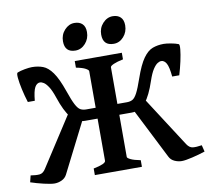

<svg xmlns="http://www.w3.org/2000/svg" viewBox="-90 -914 1122 1020"><g transform="rotate(-10 470.5 -404.0)"><path d="M341.8 0V-35.6Q408.2 -48.8 408.2 -65.4V-549.3Q408.2 -555.2 392.6 -564Q377 -572.8 341.8 -579.6V-615.2H595.7V-579.6Q562.5 -572.8 543.9 -564.5Q525.4 -556.2 525.4 -549.3V-65.4Q525.4 -59.6 542.7 -51Q560.1 -42.5 595.7 -35.6V0ZM837.4 -444.3Q832.5 -496.6 821.5 -516.1Q810.5 -535.6 793 -535.6Q785.6 -535.6 774.2 -528.8Q762.7 -522 749.3 -501.7Q735.8 -481.4 722.2 -440.9Q697.3 -366.2 668 -329.6Q638.7 -293 592.3 -293H492.2L492.7 -351.6H576.7Q594.7 -351.6 607.4 -358.6Q620.1 -365.7 632.8 -389.9Q645.5 -414.1 663.1 -465.3Q687.5 -535.6 711.7 -569.3Q735.8 -603 762.9 -613Q790 -623 822.3 -623Q836.4 -623 860.8 -618.7Q885.3 -614.3 901.4 -607.9Q907.2 -605.5 904.8 -579.3Q902.3 -553.2 894.3 -516.4Q886.2 -479.5 875.5 -444.3ZM58.6 -444.3Q47.4 -479.5 39.3 -516.4Q31.2 -553.2 28.8 -579.3Q26.4 -605.5 32.7 -607.9Q48.3 -614.3 72.8 -618.7Q97.2 -623 111.8 -623Q144 -623 170.9 -613Q197.8 -603 221.9 -569.3Q246.1 -535.6 270.5 -465.3Q288.1 -414.1 300.8 -389.9Q313.5 -365.7 326.4 -358.6Q339.4 -351.6 356.9 -351.6H440.9L441.4 -293H341.3Q295.4 -293 265.9 -329.6Q236.3 -366.2 211.4 -440.9Q197.8 -481.4 184.3 -501.7Q170.9 -522 159.4 -528.8Q147.9 -535.6 140.6 -535.6Q123 -535.6 112.1 -516.1Q101.1 -496.6 96.2 -444.3ZM810.1 6.8Q790.5 6.8 771.2 -2Q752 -10.7 743.2 -28.8L601.6 -308.6L662.6 -365.2L847.7 -78.1Q861.8 -56.6 880.1 -54.7Q898.4 -52.7 928.7 -57.6L937.5 -22Q905.3 -11.2 867.2 -2.2Q829.1 6.8 810.1 6.8ZM5.4 -57.6Q35.6 -52.7 54 -54.7Q72.3 -56.6 85.9 -78.1L271.5 -365.2L332.5 -308.6L190.9 -28.8Q181.6 -10.7 162.6 -2Q143.6 6.8 124 6.8Q105 6.8 66.9 -2.2Q28.8 -11.2 -3.4 -22ZM432.6 -755.9Q432.6 -720.2 409.9 -694.8Q387.2 -669.4 356 -669.4Q298.3 -669.4 298.3 -729Q298.3 -764.6 321.5 -789.8Q344.7 -814.9 374.5 -814.9Q401.9 -814.9 417.2 -800Q432.6 -785.2 432.6 -755.9ZM638.7 -755.9Q638.7 -720.2 616.2 -694.8Q593.8 -669.4 562.5 -669.4Q504.4 -669.4 504.4 -729Q504.4 -764.6 527.6 -789.8Q550.8 -814.9 581.1 -814.9Q607.9 -814.9 623.3 -800Q638.7 -785.2 638.7 -755.9Z"/></g></svg>

Font: Gentium Plus
Style: Bold
Weight: 700
Designer: Victor Gaultney, Annie Olsen, Iska Routamaa, Becca Hirsbrunner
Foundry: SIL International
Version: Version 6.101